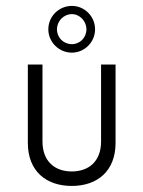

<svg xmlns="http://www.w3.org/2000/svg" viewBox="-20 -612 478 640"><path d="M219.7 -436.5C261.7 -436.5 296.9 -471.7 296.9 -514.2C296.9 -557.6 261.7 -592.3 219.7 -592.3C176.3 -592.3 141.1 -557.6 141.1 -514.2C141.1 -471.7 176.3 -436.5 219.7 -436.5ZM219.7 -464.8C191.9 -464.8 169.9 -486.3 169.9 -514.2C169.9 -541.5 191.9 -564.9 219.7 -564.9C246.1 -564.9 268.1 -541.5 268.1 -514.2C268.1 -486.3 246.1 -464.8 219.7 -464.8ZM219.2 7.8C304.7 7.8 365.2 -42 365.2 -135.7V-397H316.9V-140.6C316.9 -73.2 274.9 -40.5 219.2 -40.5C163.6 -40.5 121.6 -73.2 121.6 -140.6V-397H72.8V-135.7C72.8 -42 133.3 7.8 219.2 7.8Z"/></svg>

Font: Now Light
Style: Regular
Weight: 300
Designer: Alfredo Marco Pradil
Foundry: Alfredo Marco Pradil
Version: Version 1.200;hotconv 1.0.109;makeotfexe 2.5.65596